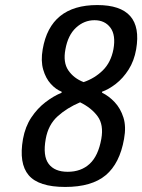

<svg xmlns="http://www.w3.org/2000/svg" viewBox="-20 -730 563 760"><path d="M238 10Q133 10 93.5 -36.5Q54 -83 71 -180Q80 -229 104 -265Q128 -301 160 -325.5Q192 -350 224 -363V-367Q201 -376 181 -398Q161 -420 151 -454.5Q141 -489 149 -535Q179 -710 365 -710Q549 -710 519 -535Q511 -489 489 -454.5Q467 -420 438.5 -398Q410 -376 384 -367V-363Q411 -350 434 -325.5Q457 -301 468.5 -265Q480 -229 471 -180Q454 -83 398.5 -36.5Q343 10 238 10ZM311 -405Q355 -420 387 -451.5Q419 -483 429 -535Q439 -591 417 -620.5Q395 -650 354 -650Q313 -650 281 -620.5Q249 -591 239 -535Q229 -483 250.5 -451.5Q272 -420 311 -405ZM248 -50Q301 -50 335 -81.5Q369 -113 381 -180Q391 -236 366.5 -269.5Q342 -303 297 -325Q245 -303 208 -269.5Q171 -236 161 -180Q149 -113 172.5 -81.5Q196 -50 248 -50Z"/></svg>

Font: Cuprum
Style: Italic
Weight: 400
Italic angle: -10°
Designer: Jovanny Lemonad
Foundry: Jovanny Lemonad
Version: Version 3.000